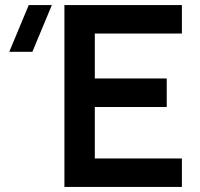

<svg xmlns="http://www.w3.org/2000/svg" viewBox="-20 -740 790 760"><path d="M700 0H235V-720H700V-607.2H355.3V-429.3H640V-316.5H355.3V-112.8H700ZM16.7 -535H108.2L185.3 -720H93.8Z"/></svg>

Font: Manrope Variable Light
Style: Regular
Weight: 200
Designer: Mikhail Sharanda
Foundry: Mikhail Sharanda
Version: Version 4.505